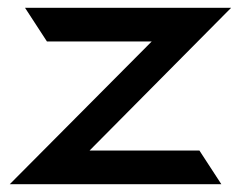

<svg xmlns="http://www.w3.org/2000/svg" viewBox="-20 -471 617 491"><path d="M5 0H546L490 -86H209L571 -451H44L100 -365H368Z"/></svg>

Font: Charger Pro
Style: ExBdSuExt
Weight: 400
Designer: Jasper
Foundry: Cannot Into Space Fonts
Version: Version 1.09